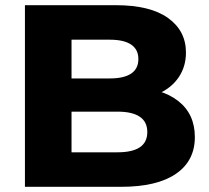

<svg xmlns="http://www.w3.org/2000/svg" viewBox="-20 -720 807 740"><path d="M76.1 -700H426.6Q558.6 -700 627.6 -650.7Q696.7 -601.3 696.7 -517.4Q696.7 -464 669.2 -422.9Q641.7 -381.8 591.6 -359.2Q541.4 -336.6 475.7 -336.6L494.8 -381.2Q601.8 -381.2 666.4 -331.1Q731 -280.9 731 -191.7Q731 -100.1 658.1 -50.1Q585.2 0 446.6 0H76.1ZM547.7 -211.1Q547.7 -250.6 518.6 -270.1Q489.6 -289.7 432.8 -289.7H242.8V-417.7H403.4Q457.6 -417.7 485.4 -436.4Q513.3 -455.2 513.3 -492.3Q513.3 -529.4 485.4 -548.2Q457.6 -567 403.4 -567H255.7V-133H432.8Q490 -133 518.8 -152.3Q547.7 -171.7 547.7 -211.1Z"/></svg>

Font: iiserrat Thin
Style: Regular
Weight: 100
Designer: Akira Ohta
Foundry: Akira Ohta
Version: Version 1.200;Glyphs 3.3.1 (3343)